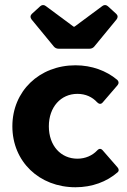

<svg xmlns="http://www.w3.org/2000/svg" viewBox="-20 -750 518 781"><path d="M108.4 -670.9 199.2 -560.5C204.1 -554.7 210.9 -551.8 218.8 -551.8H343.8C351.6 -551.8 358.4 -554.7 363.3 -560.5L454.1 -670.9C460 -678.7 460 -686.5 453.1 -693.4L418.9 -724.6C412.1 -730.5 404.3 -731.4 396.5 -725.6L283.2 -641.6H279.3L166 -725.6C158.2 -731.4 150.4 -730.5 143.6 -724.6L109.4 -693.4C102.5 -686.5 102.5 -678.7 108.4 -670.9ZM287.1 11.7C354.5 11.7 414.1 -10.7 458 -48.8C464.8 -54.7 463.9 -62.5 458 -69.3L397.5 -138.7C390.6 -146.5 382.8 -146.5 375 -137.7C355.5 -117.2 327.1 -104.5 294.9 -104.5C227.5 -104.5 178.7 -157.2 178.7 -236.3C178.7 -314.5 227.5 -368.2 294.9 -368.2C328.1 -368.2 355.5 -355.5 375 -334C382.8 -326.2 390.6 -325.2 397.5 -333L458 -403.3C463.9 -410.2 463.9 -418.9 456.1 -425.8C413.1 -461.9 353.5 -484.4 287.1 -484.4C139.6 -484.4 30.3 -378.9 30.3 -236.3C30.3 -92.8 139.6 11.7 287.1 11.7Z"/></svg>

Font: Ed Sans Neue
Style: Bold
Weight: 700
Designer: Stephen Hutchings
Version: Version 1.004;PS 001.004;hotconv 1.0.88;makeotf.lib2.5.64775